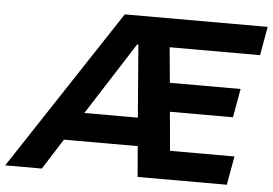

<svg xmlns="http://www.w3.org/2000/svg" viewBox="-112 -753 1163 819"><g transform="rotate(5 470.0 -343.0)"><path d="M-62 0 390 -686H1002L980 -563H593L607 -412H910L888 -289H618L633 -123H909L887 0H505L494 -131H178L95 0ZM255 -252H484L459 -563H454Z"/></g></svg>

Font: Archivo VF Beta
Style: Italic
Weight: 400
Italic angle: -10°
Designer: Hector Gatti
Foundry: Omnibus-Type
Version: Version 1.002